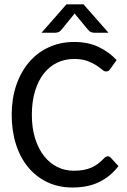

<svg xmlns="http://www.w3.org/2000/svg" viewBox="-20 -838 573 865"><path d="M32.7 0ZM465.8 -133.8Q472.7 -133.8 478.5 -127.9L513.7 -89.8Q479 -43.9 428.2 -18.6Q377.4 6.8 306.6 6.8Q244.1 6.8 193.6 -17.1Q143.1 -41 107.2 -84.2Q71.3 -127.4 52 -187.7Q32.7 -248 32.7 -320.8Q32.7 -393.6 53.2 -453.9Q73.7 -514.2 110.8 -557.6Q147.9 -601.1 199.7 -625Q251.5 -648.9 314 -648.9Q376 -648.9 423.1 -627Q470.2 -605 505.4 -567.4L476.1 -526.4Q473.1 -522 468.8 -519Q464.4 -516.1 457.5 -516.1Q449.2 -516.1 439.2 -524.9Q429.2 -533.7 413.1 -544.2Q397 -554.7 373 -563.5Q349.1 -572.3 313.5 -572.3Q271.5 -572.3 236.6 -555.2Q201.7 -538.1 176.5 -505.6Q151.4 -473.1 137.5 -426.5Q123.5 -379.9 123.5 -320.8Q123.5 -261.2 138.2 -214.4Q152.8 -167.5 178.2 -135.3Q203.6 -103 238 -85.9Q272.5 -68.8 312 -68.8Q336.4 -68.8 355.7 -72.3Q375 -75.7 391.4 -82.8Q407.7 -89.8 422.1 -100.8Q436.5 -111.8 450.7 -127Q458.5 -133.8 465.8 -133.8ZM468.8 -690.4H406.2Q400.4 -690.4 392.6 -692.4Q384.8 -694.3 376.5 -704.1L322.3 -769.5Q319.3 -773.4 316.4 -777.8L310.5 -770L256.8 -704.1Q248.5 -694.3 240.5 -692.4Q232.4 -690.4 227.1 -690.4H167L279.3 -818.4H356.4Z"/></svg>

Font: Carlito
Style: Regular
Weight: 400
Designer: Lukasz Dziedzic
Foundry: tyPoland Lukasz Dziedzic
Version: Version 1.104